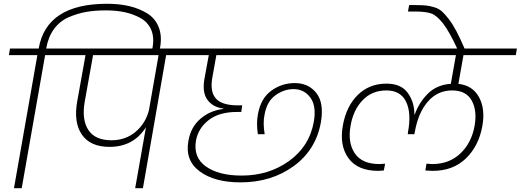

<svg xmlns="http://www.w3.org/2000/svg" viewBox="-20 -997 2758 1017"><path d="M219 -705 95 0H54L178 -705H27L33 -740H185V-741Q227 -977 547 -977Q612 -977 665 -964.5Q718 -952 760 -926Q802 -900 820.5 -853.5Q839 -807 828 -745L825 -728H785L788 -745Q798 -800 780.5 -840Q763 -880 724 -901.5Q685 -923 640 -932.5Q595 -942 541 -942Q484 -942 437.5 -934Q391 -926 344.5 -906Q298 -886 267 -844.5Q236 -803 225 -742V-740H376L370 -705Z M570 -254Q646 -254 699 -299.5Q752 -345 769 -414L820 -705H473L429 -460Q412 -363 448 -308.5Q484 -254 570 -254ZM306 -705 312 -740H1018L1012 -705H860L737 0H696L753 -323Q687 -219 560 -219Q459 -219 414 -283.5Q369 -348 389 -460L433 -705Z M946 -705 951 -740H1828L1823 -705H1126L1104 -582Q1092 -510 1124 -474.5Q1156 -439 1240 -439H1263L1258 -404H1235Q1141 -404 1085.5 -361Q1030 -318 1018 -252Q1003 -163 1071 -115Q1139 -67 1260 -67Q1404 -67 1511.5 -144.5Q1619 -222 1642 -351Q1657 -435 1624 -480Q1591 -525 1535 -525Q1484 -525 1438.5 -492Q1393 -459 1381 -388Q1372 -345 1382 -286H1346Q1337 -342 1346 -391Q1361 -476 1417 -516.5Q1473 -557 1541 -557Q1614 -557 1655.5 -504.5Q1697 -452 1680 -351Q1654 -203 1535.5 -117Q1417 -31 1254 -31Q1116 -31 1037.5 -89.5Q959 -148 978 -251Q991 -325 1042.5 -368.5Q1094 -412 1163 -420V-422Q1108 -429 1079 -468Q1050 -507 1063 -580L1086 -705Z M2269 -92Q2255 -92 2233 -94L2239 -130Q2259 -128 2269 -128Q2360 -128 2419 -184.5Q2478 -241 2494 -331Q2508 -413 2478 -465.5Q2448 -518 2375 -518Q2298 -518 2246.5 -459Q2195 -400 2177 -297L2175 -286H2140L2141 -297Q2160 -398 2131 -458Q2102 -518 2027 -518Q1950 -518 1900.5 -466Q1851 -414 1837 -331Q1821 -241 1859.5 -184.5Q1898 -128 1990 -128Q1998 -128 2020 -130L2013 -94Q1993 -92 1984 -92Q1874 -92 1825.5 -159.5Q1777 -227 1796 -332Q1814 -434 1875 -494Q1936 -554 2027 -554Q2104 -554 2139.5 -505.5Q2175 -457 2175 -391H2177Q2200 -455 2247 -501.5Q2294 -548 2368 -553L2395 -705H1750L1756 -740H2718L2712 -705H2435L2408 -553Q2484 -544 2517.5 -482Q2551 -420 2535 -330Q2516 -223 2447 -157Q2378 -91 2269 -92Z M2403 -737Q2360 -830 2327 -872.5Q2294 -915 2264.5 -925.5Q2235 -936 2177 -936H2141L2147 -970H2182Q2216 -970 2236 -968Q2256 -966 2280.5 -958.5Q2305 -951 2321 -936.5Q2337 -922 2357.5 -895.5Q2378 -869 2398 -831Q2418 -793 2442 -737Z"/></svg>

Font: Poppins ExtraLight
Style: Italic
Weight: 275
Italic angle: -10°
Designer: Ninad Kale (Devanagari), Jonny Pinhorn (Latin)
Foundry: Indian Type Foundry
Version: Version 3.200;PS 1.000;hotconv 16.6.54;makeotf.lib2.5.65590